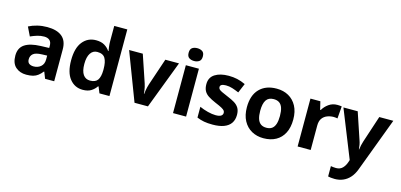

<svg xmlns="http://www.w3.org/2000/svg" viewBox="-81 -1317 4413 2115"><g transform="rotate(15 2125.0 -260.0)"><path d="M302 -557Q412 -557 470.5 -509.5Q529 -462 529 -364V0H425L396 -74H392Q369 -45 344.5 -26Q320 -7 288.5 1.5Q257 10 211 10Q138 10 90 -32.5Q42 -75 42 -163Q42 -250 103 -291.5Q164 -333 286 -337L381 -340V-364Q381 -407 358.5 -427Q336 -447 296 -447Q256 -447 218 -435.5Q180 -424 142 -407L93 -508Q137 -531 190.5 -544Q244 -557 302 -557ZM323 -251Q251 -249 223 -225Q195 -201 195 -162Q195 -128 215 -113.5Q235 -99 267 -99Q315 -99 348 -127.5Q381 -156 381 -208V-253Z M855 10Q764 10 706.5 -61.5Q649 -133 649 -272Q649 -412 707 -484Q765 -556 859 -556Q918 -556 956 -533Q994 -510 1016 -476H1021Q1018 -492 1014 -522.5Q1010 -553 1010 -585V-760H1159V0H1045L1016 -71H1010Q988 -37 951 -13.5Q914 10 855 10ZM907 -109Q969 -109 994 -145.5Q1019 -182 1020 -255V-271Q1020 -351 995.5 -393Q971 -435 905 -435Q856 -435 828 -392.5Q800 -350 800 -270Q800 -190 828 -149.5Q856 -109 907 -109Z M1445 0 1237 -546H1393L1498 -235Q1504 -217 1508.5 -197Q1513 -177 1515.5 -158Q1518 -139 1519 -123H1523Q1524 -140 1527 -159Q1530 -178 1534.5 -197.5Q1539 -217 1545 -235L1650 -546H1806L1598 0Z M2033 -546V0H1884V-546ZM1959 -760Q1992 -760 2016 -744.5Q2040 -729 2040 -686.8Q2040 -646 2016 -630Q1992 -614 1959 -614Q1924.7 -614 1901.4 -630Q1878 -646 1878 -686.8Q1878 -729 1901.4 -744.5Q1924.7 -760 1959 -760Z M2570 -162Q2570 -107 2544 -68.5Q2518 -30 2466 -10Q2414 10 2337 10Q2280 10 2239 2.5Q2198 -5 2157 -22V-145Q2201 -125 2252 -112Q2303 -99 2342 -99Q2386 -99 2404.5 -112Q2423 -125 2423 -146Q2423 -160 2415.5 -171Q2408 -182 2383 -196Q2358 -210 2305 -232Q2254 -254 2221 -275.5Q2188 -297 2172 -327.5Q2156 -358 2156 -404Q2156 -480 2215 -518Q2274 -556 2372 -556Q2423 -556 2469 -546Q2515 -536 2564 -513L2519 -406Q2479 -423 2443 -434.5Q2407 -446 2370 -446Q2337 -446 2320.5 -437Q2304 -428 2304 -410Q2304 -397 2312.5 -386.5Q2321 -376 2345.5 -364Q2370 -352 2418 -332Q2465 -313 2499 -292.5Q2533 -272 2551.5 -241.5Q2570 -211 2570 -162Z M3182 -273.8Q3182 -183 3149.5 -119.5Q3117 -56 3057.3 -23Q2997.7 10 2915.6 10Q2840 10 2780.7 -23.1Q2721.4 -56.2 2687.2 -119.8Q2653 -183.4 2653 -274Q2653 -410 2724 -483Q2795 -556 2919 -556Q2996.4 -556 3055.2 -523Q3114 -490 3148 -427.3Q3182 -364.5 3182 -273.8ZM2805 -273.8Q2805 -220 2816.5 -183.5Q2828 -147 2853 -128.5Q2878 -110 2918 -110Q2958 -110 2982.5 -128.5Q3007 -147 3018.5 -183.5Q3030 -220 3030 -273.6Q3030 -328 3018.5 -364Q3007 -400 2982 -418Q2957.1 -436 2917.3 -436Q2858 -436 2831.5 -395.5Q2805 -355 2805 -273.8Z M3610 -556Q3621 -556 3636 -555Q3651 -554 3660 -552L3649 -412Q3642 -414 3628.5 -415.5Q3615 -417 3605 -417Q3567 -417 3532 -403.5Q3497 -390 3475.5 -360Q3454 -330 3454 -278V0H3305V-546H3418L3440 -454H3447Q3471 -496 3513 -526Q3555 -556 3610 -556Z M3681 -546H3844L3947 -239Q3955 -217 3959 -193.5Q3963 -170 3965 -144H3968Q3971 -170 3976.5 -193.5Q3982 -217 3989 -239L4090 -546H4250L4019 70Q3998 126 3964.5 164Q3931 202 3887 221Q3843 240 3791 240Q3766 240 3747.5 237.5Q3729 235 3715 232V114Q3726 116 3741.5 118Q3757 120 3774 120Q3821 120 3848.5 91.5Q3876 63 3889 23L3898 -4Z"/></g></svg>

Font: Noto Sans Canadian Aboriginal
Style: Regular
Weight: 400
Designer: Monotype Design Team, Typotheque's Kevin King
Foundry: Monotype Imaging Inc.
Version: Version 2.002